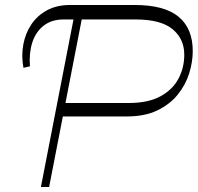

<svg xmlns="http://www.w3.org/2000/svg" viewBox="-20 -750 793 770"><path d="M74 -478Q65 -526 73.5 -571.5Q82 -617 106 -652.5Q130 -688 169 -709Q208 -730 261 -730H286L275 -672H235Q187 -672 155 -647Q123 -622 109.5 -579.5Q96 -537 100 -484ZM220 -283 230 -337H497Q574 -337 623 -363.5Q672 -390 695.5 -434Q719 -478 719 -531Q719 -594 672 -633Q625 -672 523 -672H290L302 -730H520Q639 -730 696 -683Q753 -636 753 -545Q753 -502 739 -456.5Q725 -411 693.5 -371.5Q662 -332 611.5 -307.5Q561 -283 489 -283ZM144 0 286 -730H319L177 0Z"/></svg>

Font: Savate ExtraLight
Style: Italic
Weight: 200
Italic angle: -11°
Designer: Max Esnée
Foundry: Plomb Type
Version: Version 2.000